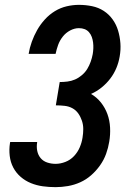

<svg xmlns="http://www.w3.org/2000/svg" viewBox="-20 -763 540 791"><path d="M209 8Q182 8 156.5 4.5Q131 1 107.5 -8.5Q84 -18 65 -34.5Q46 -51 34.5 -73Q23 -95 20 -121Q17 -147 21 -173L22 -178H133V-176Q130 -158 133.5 -141Q137 -124 147.5 -111.5Q158 -99 174.5 -93.5Q191 -88 209 -88Q229 -88 249.5 -96Q270 -104 285 -120Q300 -136 308.5 -156Q317 -176 320 -196Q323 -214 323 -231.5Q323 -249 317.5 -265.5Q312 -282 302.5 -295.5Q293 -309 278.5 -317Q264 -325 246 -327Q228 -329 210 -329L226 -425Q241 -425 257.5 -427Q274 -429 289 -435.5Q304 -442 317.5 -453.5Q331 -465 339.5 -479Q348 -493 353.5 -508.5Q359 -524 362 -540Q364 -552 364.5 -564Q365 -576 363.5 -588Q362 -600 358 -611Q354 -622 346.5 -630.5Q339 -639 328.5 -643Q318 -647 305 -647Q287 -647 269 -637.5Q251 -628 238.5 -612Q226 -596 219.5 -578Q213 -560 209 -541H98Q102 -566 111 -591Q120 -616 133 -639Q146 -662 164.5 -682.5Q183 -703 206 -717Q229 -731 254.5 -737Q280 -743 305 -743Q333 -743 359.5 -737.5Q386 -732 407.5 -718Q429 -704 444 -683Q459 -662 466.5 -637Q474 -612 476 -585Q478 -558 473 -530Q469 -506 459.5 -483Q450 -460 434.5 -439.5Q419 -419 398.5 -402.5Q378 -386 355 -376Q379 -362 396 -340.5Q413 -319 422.5 -293Q432 -267 433.5 -237.5Q435 -208 430 -179Q426 -154 417 -129Q408 -104 392 -81.5Q376 -59 355.5 -41Q335 -23 310.5 -12Q286 -1 260 3.5Q234 8 209 8Z"/></svg>

Font: Iosevka Curly
Style: Bold Italic
Weight: 700
Italic angle: -9°
Monospace: yes
Designer: Belleve Invis
Foundry: Belleve Invis
Version: Version 22.1.2; ttfautohint (v1.8.4)